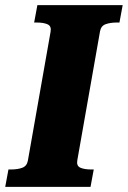

<svg xmlns="http://www.w3.org/2000/svg" viewBox="-46 -730 499 750"><path d="M62.8 -102 151.6 -606Q155.6 -628 139.8 -635Q124 -642 97.8 -642H87.4L100 -710H433.2L420.6 -642H410.2Q385.2 -642 367 -635.6Q348.8 -629.2 344.8 -608L256 -104Q252 -82 267.8 -75Q283.6 -68 309.8 -68H320.2L307.6 0H-25.6L-13 -68H-2.6Q22.8 -68 40.8 -74.6Q58.8 -81.2 62.8 -102Z"/></svg>

Font: Roboto Serif 20pt
Style: Italic
Weight: 400
Italic angle: -10°
Designer: Greg Gazdowicz
Foundry: Commercial Type
Version: Version 1.008